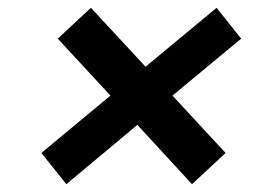

<svg xmlns="http://www.w3.org/2000/svg" viewBox="-20 -532 655 492"><path d="M150 -60 332 -212 472 -60 558 -140 422 -287 598 -433 535 -512 353 -361 213 -512 128 -433 263 -287 86 -140Z"/></svg>

Font: Ronzino Bold
Style: Italic
Weight: 700
Italic angle: -8°
Designer: Nunzio Mazzaferro
Foundry: Collletttivo
Version: Version 1.000;Glyphs 3.3 (3337)